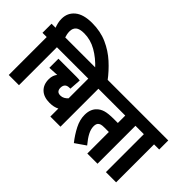

<svg xmlns="http://www.w3.org/2000/svg" viewBox="-126 -1336 1796 1796"><g transform="rotate(45 772.0 -438.0)"><path d="M56 -502H0V-622H53Q45 -643 39 -667.5Q33 -692 33 -721Q33 -800 91.5 -848Q150 -896 264 -896Q375 -896 463.5 -856.5Q552 -817 622.5 -753Q693 -689 748 -615H584Q518 -687 441 -731Q364 -775 280 -775Q219 -775 194 -753Q169 -731 169 -691Q169 -671 172.5 -654Q176 -637 181 -622H259V-502H191V0H56Z M808 -502H740V0H606V-106Q567 -85 510 -85Q433 -85 390.5 -125.5Q348 -166 348 -236Q348 -263 355.5 -284.5Q363 -306 376 -321L277 -316V-436H518Q541 -436 562 -433L554 -317H544Q511 -317 496.5 -301Q482 -285 482 -257Q482 -233 494 -219Q506 -205 533 -205Q555 -205 573 -215Q591 -225 606 -241V-502H247V-622H808Z M1230 -502V0H1095V-285H1038Q1007 -285 993 -280.5Q979 -276 969 -266Q956 -251 956 -222Q956 -184 977.5 -143Q999 -102 1041 -52L937 20Q888 -42 854.5 -107.5Q821 -173 821 -237Q821 -276 832 -305Q843 -334 863 -353Q889 -380 928.5 -392Q968 -404 1044 -404H1095V-502H796V-622H1297V-502Z M1476 -502V0H1341V-502H1285V-622H1544V-502Z"/></g></svg>

Font: Noto Sans ExtraCondensed ExtraBold
Style: Regular
Weight: 800
Width: 2
Designer: Monotype Design Team
Foundry: Monotype Imaging Inc.
Version: Version 2.013; ttfautohint (v1.8.4.7-5d5b)